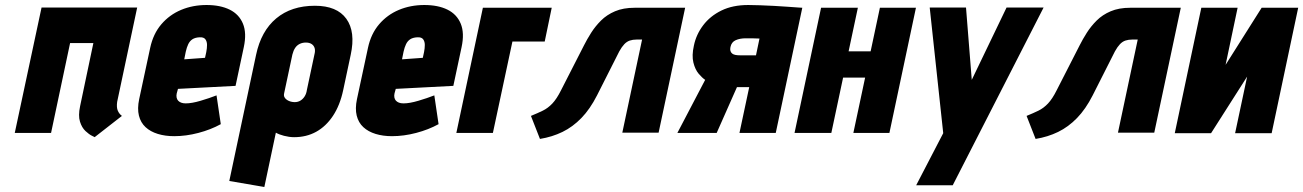

<svg xmlns="http://www.w3.org/2000/svg" viewBox="-20 -531 5206 767"><path d="M448 -124 528 -501H146L39 0H184L260 -359H353L300 -107Q292 -69 299.5 -45Q307 -21 321.5 -7.5Q336 6 347.5 11.5Q359 17 358 17L467 -68Q456 -76 450.5 -89Q445 -102 448 -124Z M686 -158 691 -176 921 -188 954 -343Q966 -399 950.5 -436.5Q935 -474 897.5 -492.5Q860 -511 805 -511Q750 -511 703.5 -491.5Q657 -472 624.5 -434Q592 -396 580 -340L536 -135Q528 -97 535 -69Q542 -41 561.5 -23Q581 -5 610.5 4Q640 13 676 13Q723 13 772.5 0Q822 -13 862 -35L845 -150Q817 -139 781.5 -128.5Q746 -118 722 -118Q711 -118 703.5 -121Q696 -124 691.5 -129Q687 -134 685.5 -141.5Q684 -149 686 -158ZM804 -323 799 -300 716 -294 722 -324Q726 -342 732 -354.5Q738 -367 748.5 -374Q759 -381 777 -382Q794 -383 800.5 -374Q807 -365 807 -351.5Q807 -338 804 -323Z M1351 -171 1381 -312Q1401 -404 1363.5 -456Q1326 -508 1238 -508Q1144 -508 1083.5 -457.5Q1023 -407 1003 -312L896 192L1036 216L1082 -1Q1089 3 1097 6Q1105 9 1114.5 11.5Q1124 14 1134.5 15.5Q1145 17 1155 17Q1204 17 1243 -4.5Q1282 -26 1310 -68Q1338 -110 1351 -171ZM1236 -313 1206 -172Q1204 -157 1197 -146Q1190 -135 1180 -129Q1170 -123 1157 -123Q1150 -123 1142 -125Q1134 -127 1127 -131.5Q1120 -136 1116.5 -142.5Q1113 -149 1115 -158L1148 -313Q1152 -329 1159 -339.5Q1166 -350 1177 -355.5Q1188 -361 1202 -361Q1216 -361 1225 -355Q1234 -349 1237 -338.5Q1240 -328 1236 -313Z M1556 -158 1561 -176 1791 -188 1824 -343Q1836 -399 1820.5 -436.5Q1805 -474 1767.5 -492.5Q1730 -511 1675 -511Q1620 -511 1573.5 -491.5Q1527 -472 1494.5 -434Q1462 -396 1450 -340L1406 -135Q1398 -97 1405 -69Q1412 -41 1431.5 -23Q1451 -5 1480.5 4Q1510 13 1546 13Q1593 13 1642.5 0Q1692 -13 1732 -35L1715 -150Q1687 -139 1651.5 -128.5Q1616 -118 1592 -118Q1581 -118 1573.5 -121Q1566 -124 1561.5 -129Q1557 -134 1555.5 -141.5Q1554 -149 1556 -158ZM1674 -323 1669 -300 1586 -294 1592 -324Q1596 -342 1602 -354.5Q1608 -367 1618.5 -374Q1629 -381 1647 -382Q1664 -383 1670.5 -374Q1677 -365 1677 -351.5Q1677 -338 1674 -323Z M1909 -500 1803 0H1949L2027 -365H2156L2184 -500Z M2515 -500Q2470 -500 2437 -486Q2404 -472 2381 -449Q2358 -426 2341.5 -400Q2325 -374 2313 -350L2221 -170Q2204 -136 2186.5 -117.5Q2169 -99 2148.5 -89Q2128 -79 2101 -68L2137 24Q2186 16 2227 -4Q2268 -24 2302.5 -59.5Q2337 -95 2365 -150L2454 -326Q2464 -344 2474 -354.5Q2484 -365 2496 -369Q2508 -373 2523 -373H2545L2466 -1H2611L2717 -500Z M2969 -511Q2907 -511 2862 -489Q2817 -467 2789 -430Q2761 -393 2752 -349Q2743 -309 2750 -281Q2757 -253 2771 -236.5Q2785 -220 2797 -212L2686 0H2843L2924 -183Q2927 -183 2929.5 -183Q2932 -183 2934.5 -183Q2937 -183 2939 -183H2973L2934 0H3079L3185 -500Q3185 -500 3169 -501Q3153 -502 3127 -504Q3101 -506 3072 -507.5Q3043 -509 3015.5 -510Q2988 -511 2969 -511ZM2937 -310Q2926 -310 2918 -311.5Q2910 -313 2905 -317Q2900 -321 2898 -327.5Q2896 -334 2898 -343Q2902 -363 2919 -370.5Q2936 -378 2959 -378Q2964 -378 2970 -378Q2976 -378 2983 -378Q2990 -378 2998 -377.5Q3006 -377 3014 -377L3000 -310Z M3458 -326H3370L3407 -500H3260L3154 0H3301L3348 -221H3436L3389 0H3533L3639 -500H3495Z M3640 209H3786L4149 -501H4001L3862 -212L3839 -501H3694L3748 1Z M4495 -500Q4450 -500 4417 -486Q4384 -472 4361 -449Q4338 -426 4321.5 -400Q4305 -374 4293 -350L4201 -170Q4184 -136 4166.5 -117.5Q4149 -99 4128.5 -89Q4108 -79 4081 -68L4117 24Q4166 16 4207 -4Q4248 -24 4282.5 -59.5Q4317 -95 4345 -150L4434 -326Q4444 -344 4454 -354.5Q4464 -365 4476 -369Q4488 -373 4503 -373H4525L4446 -1H4591L4697 -500Z M4924 -500H4779L4673 1H4818L4962 -225L4914 1H5060L5166 -500H5020L4876 -272Z"/></svg>

Font: Advent Pro ExtraBold
Style: Italic
Weight: 800
Italic angle: -12°
Version: Version 3.000